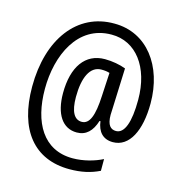

<svg xmlns="http://www.w3.org/2000/svg" viewBox="-116 -823 957 1012"><g transform="rotate(15 362.5 -316.5)"><path d="M677 -361C677 -565 563 -718 385 -718C182 -720 51 -545 51 -285C51 -49 160 85 353 85C418 85 469 73 516 50V-14C473 8 413 25 354 25C194 25 119 -108 119 -291C119 -473 200 -658 385 -658C518 -659 609 -541 609 -362C609 -239 584 -173 538 -173C509 -173 489 -192 489 -248C489 -258 490 -276 491 -297L499 -504C468 -516 425 -524 385 -524C278 -524 217 -438 217 -294C217 -180 262 -112 340 -112C391 -112 423 -144 441 -202H446C453 -147 482 -112 537 -112C627 -112 677 -212 677 -361ZM288 -292C288 -398 319 -466 381 -466C399 -466 414 -464 426 -460L419 -332C414 -225 394 -173 351 -173C311 -173 288 -211 288 -292Z"/></g></svg>

Font: Noto Sans Gujarati UI Condensed
Style: Regular
Weight: 400
Width: 3
Designer: Jelle Bosma - Monotype Design Team, Universal Thirst
Foundry: Monotype Imaging Inc.
Version: Version 2.106